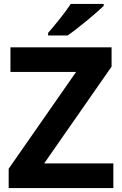

<svg xmlns="http://www.w3.org/2000/svg" viewBox="-20 -1047 619 974"><path d="M506 -1017V-1027H339C310 -982 256 -917 224 -880V-867H323C374 -902 468 -980 506 -1017ZM555 -93V-218H204L546 -709V-807H33V-682H366L24 -191V-93Z"/></svg>

Font: Noto Sans Kannada UI
Style: Bold
Weight: 700
Designer: Jelle Bosma - Monotype Design Team
Foundry: Monotype Imaging Inc.
Version: Version 2.005